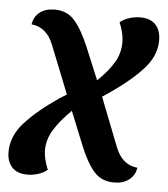

<svg xmlns="http://www.w3.org/2000/svg" viewBox="-60 -571 552 632"><g transform="rotate(5 216.0 -255.0)"><path d="M24 -475Q28 -501 47 -515.5Q66 -530 96 -530Q137 -530 162 -501.5Q187 -473 211 -416L255 -310Q291 -345 309 -375.5Q327 -406 327 -442Q327 -472 312 -507Q323 -517 341.5 -523Q360 -529 379 -529Q413 -529 430 -510Q447 -491 447 -459Q447 -410 410.5 -368Q374 -326 310 -281L276 -258L339 -97Q361 -40 412 -35Q408 -9 388.5 5.5Q369 20 340 20Q297 20 272 -9.5Q247 -39 225 -94L181 -203Q145 -168 124.5 -135Q104 -102 104 -67Q104 -38 119 -3Q108 7 90 13Q72 19 53 19Q19 19 2 0Q-15 -19 -15 -50Q-15 -103 26 -148Q67 -193 136 -240L160 -255L97 -413Q75 -470 24 -475Z"/></g></svg>

Font: Sansita
Style: Italic
Weight: 400
Italic angle: -11°
Designer: Pablo Cosgaya
Foundry: Omnibus-Type
Version: Version 1.006